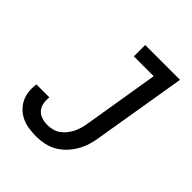

<svg xmlns="http://www.w3.org/2000/svg" viewBox="-203 -867 1006 1006"><g transform="rotate(45 300.0 -363.5)"><path d="M228 8Q200 8 173 4Q146 0 122.5 -10.5Q99 -21 80 -39Q61 -57 49.5 -80Q38 -103 35 -130.5Q32 -158 36 -185Q36 -185 36 -185.5Q36 -186 37 -186H132Q132 -186 132 -185.5Q132 -185 132 -185Q129 -164 133 -142Q137 -120 150.5 -104.5Q164 -89 185 -82.5Q206 -76 228 -76Q246 -76 265 -81Q284 -86 300 -97.5Q316 -109 328.5 -125Q341 -141 349.5 -158.5Q358 -176 363 -194.5Q368 -213 371 -231L440 -651H293V-735H551L465 -217Q461 -189 452 -160.5Q443 -132 427.5 -105.5Q412 -79 390.5 -56.5Q369 -34 342 -19Q315 -4 286 2Q257 8 228 8Z"/></g></svg>

Font: Iosevka Curly Medium Extended
Style: Italic
Weight: 500
Width: 7
Italic angle: -9°
Monospace: yes
Designer: Belleve Invis
Foundry: Belleve Invis
Version: Version 11.1.0; ttfautohint (v1.8.3)